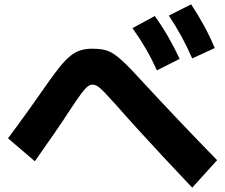

<svg xmlns="http://www.w3.org/2000/svg" viewBox="-20 -852 1040 887"><path d="M705 -527Q681 -580 654 -626.5Q627 -673 592 -722L695 -778Q730 -729 757.5 -681Q785 -633 810 -580ZM868 -582Q845 -635 819 -682.5Q793 -730 760 -780L863 -832Q896 -782 922.5 -733.5Q949 -685 972 -630ZM868 15Q794 -63 734.5 -127Q675 -191 622.5 -248.5Q570 -306 520 -363Q485 -402 464.5 -423.5Q444 -445 431.5 -453Q419 -461 407 -461Q396 -461 384.5 -452Q373 -443 355 -419Q337 -395 306 -348Q273 -297 233.5 -239.5Q194 -182 141 -107L17 -213Q72 -287 116 -348.5Q160 -410 196 -462Q231 -512 257 -544Q283 -576 305.5 -594Q328 -612 352 -619.5Q376 -627 407 -627Q437 -627 460.5 -622Q484 -617 506.5 -602Q529 -587 557.5 -559.5Q586 -532 626 -488Q722 -384 809 -292.5Q896 -201 983 -112Z"/></svg>

Font: M PLUS 2 ExtraBold
Style: Regular
Weight: 800
Version: Version 1.001